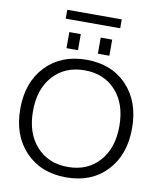

<svg xmlns="http://www.w3.org/2000/svg" viewBox="-107 -1112 1008 1206"><g transform="rotate(10 396.5 -509.0)"><path d="M138.2 -92.8Q40 -195.3 40 -365.2Q40 -535.2 138.2 -637.7Q236.3 -740.2 397.5 -740.2Q558.6 -740.2 655.8 -637.7Q752.9 -535.2 752.9 -365.2Q752.9 -195.3 655.8 -92.8Q558.6 9.8 397.5 9.8Q236.3 9.8 138.2 -92.8ZM196.8 -589.4Q121.1 -505.9 121.1 -364.7Q121.1 -223.6 196.8 -140.1Q272.5 -56.6 397 -56.6Q521.5 -56.6 596.7 -140.1Q671.9 -223.6 671.9 -365.2Q671.9 -506.8 596.7 -589.8Q521.5 -672.9 397 -672.9Q272.5 -672.9 196.8 -589.4ZM222.7 -971.7V-1028.3H570.3V-971.7ZM259.8 -790V-892.6H333V-790ZM460 -790V-892.6H533.2V-790Z"/></g></svg>

Font: GenEi M Gothic v2 Regular
Style: Regular
Weight: 400
Version: Version 2.0